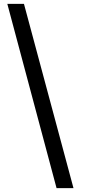

<svg xmlns="http://www.w3.org/2000/svg" viewBox="-20 -801 442 998"><path d="M362 177H274L18 -781H104.5Z"/></svg>

Font: Merriweather 60pt ExtraBold
Style: Regular
Weight: 800
Version: Version 2.100